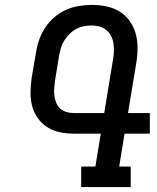

<svg xmlns="http://www.w3.org/2000/svg" viewBox="-20 -763 640 783"><path d="M513 0H311V-84H369L391 -218H280Q251 -218 223 -224Q195 -230 172.5 -244.5Q150 -259 134 -281.5Q118 -304 111 -331Q104 -358 104.5 -387Q105 -416 109 -445L127 -550Q131 -576 140 -601.5Q149 -627 164.5 -650.5Q180 -674 201.5 -692.5Q223 -711 248.5 -722.5Q274 -734 301 -738.5Q328 -743 354 -743Q385 -743 414 -737Q443 -731 467.5 -716Q492 -701 508.5 -678Q525 -655 533 -627Q541 -599 541 -568.5Q541 -538 536 -508L502 -302H591V-218H488L466 -84H513ZM280 -302H405L441 -521Q444 -538 444.5 -554.5Q445 -571 442.5 -587Q440 -603 432.5 -617Q425 -631 413 -641Q401 -651 385.5 -655Q370 -659 354 -659Q338 -659 322 -656Q306 -653 291 -645Q276 -637 263.5 -624.5Q251 -612 242 -597.5Q233 -583 228.5 -567.5Q224 -552 221 -536L204 -432Q202 -416 201 -401Q200 -386 202 -371.5Q204 -357 209.5 -343.5Q215 -330 225.5 -320.5Q236 -311 250.5 -306.5Q265 -302 280 -302Z"/></svg>

Font: Iosevka HT Medium Extended
Style: Italic
Weight: 500
Width: 7
Italic angle: -9°
Monospace: yes
Designer: Belleve Invis
Foundry: Belleve Invis
Version: Version 32.3.0; ttfautohint (v1.8.4)